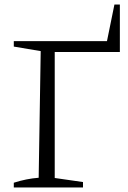

<svg xmlns="http://www.w3.org/2000/svg" viewBox="-20 -829 566 849"><path d="M486 -809H510V-599H222V-42L347 -24V0H41V-21Q69 -30 96.5 -35.5Q124 -41 151 -43L160 -603L41 -623V-647H453Z"/></svg>

Font: Piazzolla SC Light
Style: Regular
Weight: 300
Designer: Juan Pablo del Peral
Foundry: Huerta Tipografica
Version: Version 1.330